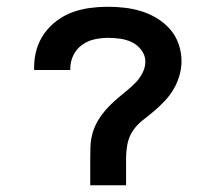

<svg xmlns="http://www.w3.org/2000/svg" viewBox="-20 -548 640 568"><path d="M247 0V-78Q247 -95 247.5 -112.5Q248 -130 252 -147Q256 -164 263.5 -179.5Q271 -195 281.5 -209Q292 -223 304.5 -235.5Q317 -248 330 -259Q343 -270 356.5 -281Q370 -292 382 -304.5Q394 -317 402 -333Q410 -349 410 -366Q410 -384 398.5 -399.5Q387 -415 370.5 -423Q354 -431 335.5 -433.5Q317 -436 299 -436Q279 -436 259 -431.5Q239 -427 222.5 -415Q206 -403 197 -384.5Q188 -366 188 -346Q188 -345 188 -344Q188 -343 188 -341H81Q81 -344 81 -346Q81 -348 81 -351Q81 -377 88.5 -402.5Q96 -428 111.5 -449.5Q127 -471 148.5 -487Q170 -503 195 -512Q220 -521 246.5 -524.5Q273 -528 299 -528Q324 -528 349.5 -525Q375 -522 399 -514.5Q423 -507 445 -493.5Q467 -480 483.5 -461Q500 -442 508.5 -417.5Q517 -393 517 -367Q517 -346 511 -325Q505 -304 494 -285Q483 -266 468 -250Q453 -234 436.5 -220Q420 -206 402.5 -192.5Q385 -179 373 -161Q361 -143 357 -121.5Q353 -100 353 -78V0Z"/></svg>

Font: Zed Mono Semibold Extended
Style: Regular
Weight: 600
Width: 7
Monospace: yes
Designer: Belleve Invis
Foundry: Belleve Invis
Version: Version 1.0.0; ttfautohint (v1.8.4)